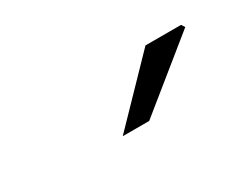

<svg xmlns="http://www.w3.org/2000/svg" viewBox="-32 -982 689 528"><g transform="rotate(-30 313.0 -718.5)"><path d="M430 -811H543L550 -800L335 -626H251Z"/></g></svg>

Font: Nebula Sans Medium
Style: Regular
Weight: 500
Italic angle: -9°
Designer: Paul D. Hunt for Adobe (as Source Sans)
Foundry: Nebula Entertainment & Broadcasting LLC
Version: Version 1.010